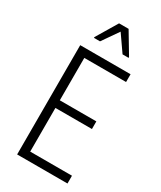

<svg xmlns="http://www.w3.org/2000/svg" viewBox="-223 -972 876 1047"><g transform="rotate(30 215.5 -448.5)"><path d="M76 0V-688H393V-639H130V-372H360V-324H130V-49H393V0ZM121 -760V-765L200 -897H260L339 -765V-760H301L230 -862L159 -760Z"/></g></svg>

Font: Saira Condensed Light
Style: Regular
Weight: 300
Width: 3
Designer: Hector Gatti with collaboration of the Omnibus-Type team
Foundry: Omnibus-Type
Version: Version 1.101